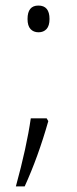

<svg xmlns="http://www.w3.org/2000/svg" viewBox="-20 -542 278 691"><path d="M118.2 -522Q158.2 -522 158.2 -473.6Q158.2 -449.2 147.5 -437.5Q136.7 -425.8 118.7 -425.8Q100.6 -425.8 89.8 -437.5Q79.1 -449.2 79.1 -473.6Q79.1 -522 118.2 -522ZM37.1 128.9Q76.2 -13.7 90.8 -116.2H147.9L153.8 -106Q117.2 22.9 68.8 128.9Z"/></svg>

Font: Open Sans Hebrew Light
Style: Regular
Weight: 300
Foundry: Ascender Corporation, Yanek Iontef
Version: Version 2.001;PS 002.001;hotconv 1.0.70;makeotf.lib2.5.58329